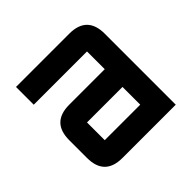

<svg xmlns="http://www.w3.org/2000/svg" viewBox="-129 -617 747 747"><g transform="rotate(-45 244.0 -244.0)"><path d="M439.5 0H146.5Q48.8 0 48.8 -97.7V-195.3Q48.8 -293 146.5 -293H341.8V-390.6H48.8V-488.3H341.8Q439.5 -488.3 439.5 -390.6ZM146.5 -97.7H341.8V-195.3H146.5Z"/></g></svg>

Font: BabelStone Runic Beorhtnoth
Style: Regular
Weight: 400
Designer: Andrew West
Foundry: BabelStone
Version: Version 7.004;November 9, 2023